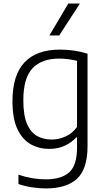

<svg xmlns="http://www.w3.org/2000/svg" viewBox="-20 -828 592 1078"><path d="M237.5 230Q202 230 160.2 223.8Q118.5 217.5 83.5 205V153Q125 166.5 162.8 172.8Q200.5 179 235.5 179Q325.5 179 369 139.2Q412.5 99.5 412.5 0.5V-57H408.5Q383.5 -29 344.8 -10.5Q306 8 256 8Q200 8 153.2 -17.8Q106.5 -43.5 78.2 -102.2Q50 -161 50 -259.5Q50 -407 118 -478.2Q186 -549.5 316 -549.5Q399 -549.5 471.5 -526.5V-7.5Q471.5 120.5 412.8 175.2Q354 230 237.5 230ZM270 -44.5Q310 -44.5 348.2 -61.8Q386.5 -79 412.5 -115.5V-486.5Q393 -491.5 366.5 -495.2Q340 -499 311.5 -499Q213.5 -499 162.2 -444.2Q111 -389.5 111 -265.5Q111 -179.5 132 -131.5Q153 -83.5 189 -64Q225 -44.5 270 -44.5ZM257.5 -629 363.5 -808H428.5L312.5 -629Z"/></svg>

Font: Encode Sans Lt
Style: Regular
Weight: 300
Designer: Multiple Designers
Foundry: Impallari Type
Version: Version 3.002; ttfautohint (v1.8.3) -l 8 -r 50 -G 200 -x 14 